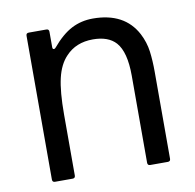

<svg xmlns="http://www.w3.org/2000/svg" viewBox="-68 -632 711 701"><g transform="rotate(-10 288.0 -281.5)"><path d="M81 0Q71 0 71 -10V-543Q71 -553 81 -553H146Q156 -553 156 -543V-486Q156 -478 161 -478Q165 -478 168 -482Q205 -526 241 -544.5Q277 -563 320 -563Q437 -563 483 -476Q500 -443 504.5 -408.5Q509 -374 509 -333V-10Q509 0 499 0H434Q424 0 424 -10V-333Q424 -421 392 -457Q364 -488 307 -488Q244 -488 206 -447Q179 -419 167.5 -370Q156 -321 156 -236V-10Q156 0 146 0Z"/></g></svg>

Font: Open Sauce Two
Style: Regular
Weight: 400
Designer: Alfredo Marco Pradil
Foundry: Creative Sauce Fz LLC
Version: Version 1.477